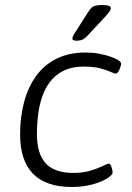

<svg xmlns="http://www.w3.org/2000/svg" viewBox="-20 -738 525 764"><path d="M265 6Q163 6 111.5 -46.5Q60 -99 60 -203Q60 -273 76 -332.5Q92 -392 124 -436Q156 -480 205 -504.5Q254 -529 321 -529Q348 -529 373 -524.5Q398 -520 418.5 -513Q439 -506 450.5 -498.5Q462 -491 462 -485Q462 -481 460 -474Q458 -467 455 -460.5Q452 -454 448 -449.5Q444 -445 441 -445Q435 -445 420 -452Q405 -459 379 -466Q353 -473 313 -473Q271 -473 240.5 -460Q210 -447 188 -423Q166 -399 152.5 -365.5Q139 -332 133 -291Q127 -250 127 -204Q127 -126 162 -88Q197 -50 272 -50Q313 -50 342.5 -59.5Q372 -69 390 -78Q408 -87 412 -87Q417 -87 420.5 -80.5Q424 -74 426 -65.5Q428 -57 428 -51Q428 -42 406 -28Q384 -14 347.5 -4Q311 6 265 6ZM284 -576Q277 -576 272.5 -578Q268 -580 268 -585Q268 -589 271.5 -596Q275 -603 283 -615L332 -692Q339 -702 344.5 -707.5Q350 -713 360 -715.5Q370 -718 387 -718Q404 -718 412.5 -715Q421 -712 421 -706Q421 -699 413 -688.5Q405 -678 388 -660L330 -598Q322 -589 315.5 -584.5Q309 -580 301.5 -578Q294 -576 284 -576Z"/></svg>

Font: Asap Light
Style: Italic
Weight: 300
Italic angle: -6°
Designer: Pablo Cosgaya
Foundry: Omnibus-Type
Version: Version 3.001